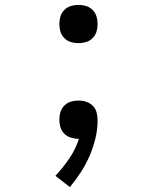

<svg xmlns="http://www.w3.org/2000/svg" viewBox="-20 -558 640 783"><path d="M300 -382Q284 -382 269 -386.5Q254 -391 242.5 -402.5Q231 -414 226.5 -429Q222 -444 222 -460Q222 -476 226.5 -491Q231 -506 242.5 -517.5Q254 -529 269 -533.5Q284 -538 300 -538Q316 -538 331 -533.5Q346 -529 357.5 -517.5Q369 -506 373.5 -491Q378 -476 378 -460Q378 -444 373.5 -429Q369 -414 357.5 -402.5Q346 -391 331 -386.5Q316 -382 300 -382ZM265 205 206 159Q237 126 262.5 88.5Q288 51 302 8Q302 8 301 8Q300 8 299 8Q284 8 268.5 3Q253 -2 242 -13Q231 -24 226.5 -39Q222 -54 222 -70Q222 -86 226.5 -101Q231 -116 242.5 -127.5Q254 -139 269 -143.5Q284 -148 300 -148Q316 -148 331.5 -143Q347 -138 358.5 -126.5Q370 -115 374 -99Q378 -83 378 -67Q378 -30 369 7Q360 44 345 78.5Q330 113 309.5 144.5Q289 176 265 205Z"/></svg>

Font: Iosevka Curly Extended
Style: Regular
Weight: 400
Width: 7
Monospace: yes
Designer: Belleve Invis
Foundry: Belleve Invis
Version: Version 11.1.0; ttfautohint (v1.8.3)